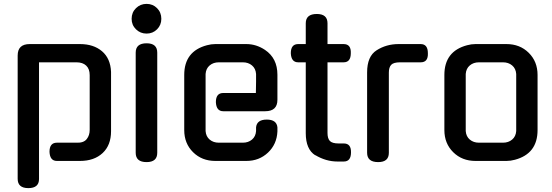

<svg xmlns="http://www.w3.org/2000/svg" viewBox="-20 -829 2844 989"><path d="M71 92V-543Q71 -602 133 -602H392Q462 -602 505.5 -565Q549 -528 552 -459V-153Q552 -81 508.5 -40.5Q465 0 392 0H273Q237 0 235 -47Q235 -94 273 -94H373Q411 -92 427 -113Q442 -132 442 -160V-442Q442 -474 424 -491Q406 -508 374 -508H181V93Q181 140 126 140Q71 140 71 92Z M679 -558Q679 -606 735 -606Q790 -606 790 -558V-42Q790 6 735 6Q679 6 679 -42ZM658 -732Q658 -765 680.5 -787Q703 -809 735 -809Q767 -809 789 -787Q811 -765 811 -732Q811 -700 789 -678Q767 -656 735 -656Q703 -656 680.5 -678Q658 -700 658 -732Z M929 -443Q929 -565 1046 -596Q1068 -602 1089 -602H1249Q1300 -602 1345 -572Q1409 -529 1409 -444V-315Q1409 -256 1346 -256H1130Q1094 -256 1092 -303Q1092 -350 1130 -350H1298L1299 -408V-448Q1297 -476 1278 -492Q1259 -508 1231 -508H1107Q1079 -508 1060 -492Q1041 -476 1039 -448V-154Q1041 -126 1060 -110Q1079 -94 1107 -94H1231Q1259 -94 1278 -110Q1297 -126 1299 -154V-173Q1303 -213 1354 -213Q1405 -213 1409 -173V-152Q1406 -86 1360.5 -43Q1315 0 1249 0H1089Q1020 0 974.5 -45Q929 -90 929 -159Z M1478 -555Q1478 -602 1516 -602H1555V-709Q1555 -757 1612 -757Q1667 -757 1667 -709V-602H1750Q1789 -602 1787 -555Q1787 -508 1750 -508H1667V-144Q1667 -116 1679 -103Q1691 -90 1725 -90H1751Q1789 -90 1788 -44Q1788 3 1751 3H1718Q1659 3 1604 -30V-29Q1555 -60 1555 -143V-508H1516Q1480 -508 1478 -555Z M1871 -42V-456Q1871 -539 1920 -570Q1970 -602 2033 -602H2147Q2184 -602 2184 -555Q2186 -508 2147 -508H2041Q2007 -508 1995 -495Q1983 -482 1983 -455V-42Q1983 6 1928 6Q1871 6 1871 -42Z M2269 -443Q2269 -565 2386 -596Q2408 -602 2429 -602H2589Q2658 -602 2703.5 -557Q2749 -512 2749 -443V-159Q2749 -37 2632 -6Q2610 0 2589 0H2429Q2360 0 2314.5 -45Q2269 -90 2269 -159ZM2379 -448V-154Q2381 -126 2400 -110Q2419 -94 2447 -94H2571Q2599 -94 2618 -110Q2637 -126 2639 -154V-448Q2637 -476 2618 -492Q2599 -508 2571 -508H2447Q2419 -508 2400 -492Q2381 -476 2379 -448Z"/></svg>

Font: Gugi Cyrillic
Style: Regular
Weight: 400
Foundry: TAE System & Typefaces Co.
Version: Version 3.10 September 15, 2020